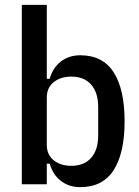

<svg xmlns="http://www.w3.org/2000/svg" viewBox="-20 -760 575 792"><path d="M70 -740H173V-435H185Q198 -481 231.5 -506.5Q265 -532 311 -532Q404 -532 449 -461.5Q494 -391 494 -260Q494 -129 449 -58.5Q404 12 311 12Q265 12 231.5 -13.5Q198 -39 185 -85H173V0H70ZM274 -76Q327 -76 356 -109Q385 -142 385 -202V-318Q385 -378 356 -411Q327 -444 274 -444Q230 -444 201.5 -421Q173 -398 173 -358V-162Q173 -122 201.5 -99Q230 -76 274 -76Z"/></svg>

Font: IBM Plex Sans Cond Medm
Style: Regular
Weight: 500
Width: 3
Designer: Mike Abbink, Paul van der Laan, Pieter van Rosmalen
Foundry: Bold Monday
Version: Version 1.3